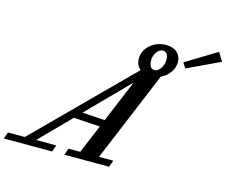

<svg xmlns="http://www.w3.org/2000/svg" viewBox="-188 -1030 1421 1194"><g transform="rotate(15 522.0 -433.5)"><path d="M904.8 -712.9 883.3 -746.6 1081.5 -867.2 1115.2 -812ZM-72.3 0 -56.6 -43H51.3L640.1 -631.8Q609.9 -655.3 609.9 -696.8Q609.9 -749.5 651.9 -786.4Q693.8 -823.2 753.9 -823.2Q777.3 -823.2 795.4 -816.7Q813.5 -810.1 823.7 -800.8Q834 -791.5 840.3 -779.3Q846.7 -767.1 848.6 -757.6Q850.6 -748 850.6 -739.3Q850.6 -703.1 828.6 -671.9Q806.6 -640.6 771 -624.5L528.8 -43H621.1L605.5 0H316.9L333 -43H408.2L484.9 -226.6L314.9 -237.3L124 -43H254.4L238.8 0ZM721.7 -653.3Q743.2 -653.3 760.5 -678.2Q777.8 -703.1 777.8 -732.4Q777.8 -784.2 742.2 -784.2Q720.2 -784.2 703.4 -760.5Q686.5 -736.8 686.5 -708Q686.5 -683.6 695.1 -668.5Q703.6 -653.3 721.7 -653.3ZM358.9 -282.2 503.9 -272.9 617.7 -545.4Z"/></g></svg>

Font: Elstob 6pt SemiBold
Style: Italic
Weight: 600
Italic angle: -20°
Designer: Peter S. Baker
Version: Version 1.015